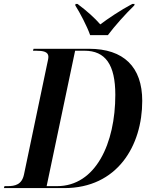

<svg xmlns="http://www.w3.org/2000/svg" viewBox="-48 -964 773 984"><path d="M414 -784H505C541 -832 592 -889 640 -936L642 -944H630C568 -911 506 -869 466 -839C438 -871 399 -907 349 -944H339L338 -936C361 -900 398 -830 414 -784ZM-28 0H281C554 0 681 -218 681 -447C681 -621 586 -714 408 -714H124L121 -704H137C173 -704 200 -699 200 -673C200 -664 197 -652 194 -638L75 -70C64 -18 30 -10 -10 -10H-25ZM244 -10H191L337 -704H385C492 -704 543 -633 543 -478C543 -230 443 -10 244 -10Z"/></svg>

Font: Noto Serif Display SemiCondensed SemiBold
Style: Italic
Weight: 600
Width: 4
Italic angle: -12°
Designer: Monotype Design Team
Foundry: Monotype Imaging Inc.
Version: Version 2.009